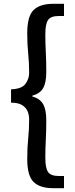

<svg xmlns="http://www.w3.org/2000/svg" viewBox="-20 -817 396 1008"><path d="M259 171Q190 171 156.5 138.5Q123 106 123 18Q123 -43 128 -89.5Q133 -136 133 -191Q133 -213 125 -232.5Q117 -252 96.5 -265Q76 -278 38 -278V-348Q94 -350 113.5 -376.5Q133 -403 133 -434Q133 -490 128 -536Q123 -582 123 -643Q123 -732 156.5 -764.5Q190 -797 259 -797H316V-733H289Q246 -733 232 -711.5Q218 -690 218 -638Q218 -589 220.5 -542.5Q223 -496 223 -440Q223 -382 206 -353.5Q189 -325 150 -315V-310Q189 -300 206 -271Q223 -242 223 -185Q223 -130 220.5 -84Q218 -38 218 12Q218 64 232 85.5Q246 107 289 107H316V171Z"/></svg>

Font: Source Han Sans TC Medium
Style: Regular
Weight: 500
Designer: Ryoko NISHIZUKA Ë•øÂ°öÊ∂ºÂ≠ê (kana, bopomofo & ideographs); Paul D. Hunt (Latin, Greek & Cyrillic); Sandoll Communicatio
Foundry: Adobe
Version: Version 2.004;hotconv 1.0.118;makeotfexe 2.5.65603